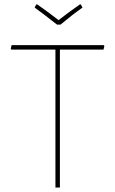

<svg xmlns="http://www.w3.org/2000/svg" viewBox="-20 -839 515 859"><path d="M342 -819 349 -805Q302 -772 251 -729H235Q169 -781 135 -805L142 -819H147Q193 -787 242 -749Q291 -787 337 -819ZM444 -637 447 -633 443 -617H248V0H228V-617H31L28 -621L32 -637Z"/></svg>

Font: Alegreya Sans Thin
Style: Regular
Weight: 100
Designer: Juan Pablo del Peral
Foundry: Huerta Tipografica
Version: Version 2.007